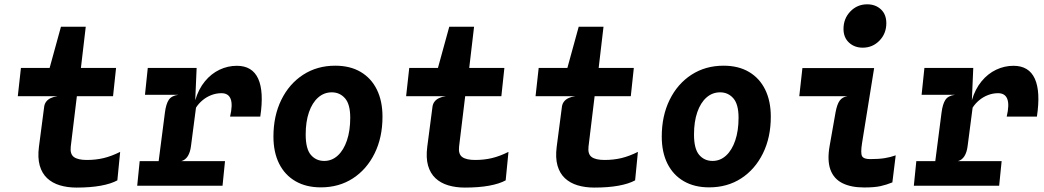

<svg xmlns="http://www.w3.org/2000/svg" viewBox="-20 -861 4840 890"><path d="M334.5 8.5Q292.5 8.5 257.5 -2Q222.5 -12.5 198.5 -35Q174.5 -57.5 164.2 -93.5Q154 -129.5 160.5 -180.5L185 -368Q187 -380.5 194.5 -390.2Q202 -400 215 -406.2Q228 -412.5 246.5 -415L206.5 -524L208.5 -540.5L262.5 -737H377.5L350 -503L340.5 -449.5L308 -181.5Q304 -146.5 322.8 -133Q341.5 -119.5 382.5 -119.5Q424 -119.5 460.5 -128.2Q497 -137 537 -157L524 -25Q495 -9 447 -0.2Q399 8.5 334.5 8.5ZM62.5 -415 77 -546H518L504 -415Z M616 0 627.5 -114H1023L1011.5 0ZM652 -421.5 665 -546H891.5L851 -421.5ZM702 -10 744.5 -339.5Q749.5 -378.5 762.2 -398Q775 -417.5 806.5 -421.5L756.5 -454L766.5 -525L891.5 -546L885 -396.5Q900.5 -448.5 929.8 -484Q959 -519.5 997.5 -537.8Q1036 -556 1078 -556Q1149.5 -556 1176.8 -496.2Q1204 -436.5 1186.5 -320.5H1046.5Q1059.5 -375.5 1049.2 -402.2Q1039 -429 1006.5 -429Q982 -429 959.5 -420.2Q937 -411.5 918.8 -396.2Q900.5 -381 888.5 -362L865.5 -185.5Q862 -155.5 850.5 -137.2Q839 -119 820 -114L855 -87L845 -10Z M1467 7.5Q1399 7.5 1349.8 -21Q1300.5 -49.5 1274 -102.2Q1247.5 -155 1247.5 -228Q1247.5 -324 1284 -398.2Q1320.5 -472.5 1385.2 -514.5Q1450 -556.5 1534 -556.5Q1603 -556.5 1652 -527.5Q1701 -498.5 1727 -445.5Q1753 -392.5 1753 -320Q1753 -224 1716.5 -150Q1680 -76 1615.8 -34.2Q1551.5 7.5 1467 7.5ZM1483 -115Q1518.5 -115 1545.8 -140Q1573 -165 1588.2 -210Q1603.5 -255 1603.5 -315Q1603.5 -378 1579.2 -405.5Q1555 -433 1518 -433Q1482 -433 1454.8 -409Q1427.5 -385 1412.2 -341Q1397 -297 1397 -237.5Q1397 -171 1421 -143Q1445 -115 1483 -115Z M2134.5 8.5Q2092.5 8.5 2057.5 -2Q2022.5 -12.5 1998.5 -35Q1974.5 -57.5 1964.2 -93.5Q1954 -129.5 1960.5 -180.5L1985 -368Q1987 -380.5 1994.5 -390.2Q2002 -400 2015 -406.2Q2028 -412.5 2046.5 -415L2006.5 -524L2008.5 -540.5L2062.5 -737H2177.5L2150 -503L2140.5 -449.5L2108 -181.5Q2104 -146.5 2122.8 -133Q2141.5 -119.5 2182.5 -119.5Q2224 -119.5 2260.5 -128.2Q2297 -137 2337 -157L2324 -25Q2295 -9 2247 -0.2Q2199 8.5 2134.5 8.5ZM1862.5 -415 1877 -546H2318L2304 -415Z M2734.5 8.5Q2692.5 8.5 2657.5 -2Q2622.5 -12.5 2598.5 -35Q2574.5 -57.5 2564.2 -93.5Q2554 -129.5 2560.5 -180.5L2585 -368Q2587 -380.5 2594.5 -390.2Q2602 -400 2615 -406.2Q2628 -412.5 2646.5 -415L2606.5 -524L2608.5 -540.5L2662.5 -737H2777.5L2750 -503L2740.5 -449.5L2708 -181.5Q2704 -146.5 2722.8 -133Q2741.5 -119.5 2782.5 -119.5Q2824 -119.5 2860.5 -128.2Q2897 -137 2937 -157L2924 -25Q2895 -9 2847 -0.2Q2799 8.5 2734.5 8.5ZM2462.5 -415 2477 -546H2918L2904 -415Z M3267 7.5Q3199 7.5 3149.8 -21Q3100.5 -49.5 3074 -102.2Q3047.5 -155 3047.5 -228Q3047.5 -324 3084 -398.2Q3120.5 -472.5 3185.2 -514.5Q3250 -556.5 3334 -556.5Q3403 -556.5 3452 -527.5Q3501 -498.5 3527 -445.5Q3553 -392.5 3553 -320Q3553 -224 3516.5 -150Q3480 -76 3415.8 -34.2Q3351.5 7.5 3267 7.5ZM3283 -115Q3318.5 -115 3345.8 -140Q3373 -165 3388.2 -210Q3403.5 -255 3403.5 -315Q3403.5 -378 3379.2 -405.5Q3355 -433 3318 -433Q3282 -433 3254.8 -409Q3227.5 -385 3212.2 -341Q3197 -297 3197 -237.5Q3197 -171 3221 -143Q3245 -115 3283 -115Z M3979 -640Q3941 -640 3915.5 -663.5Q3890 -687 3890 -727Q3890 -775 3921.8 -808Q3953.5 -841 4000 -841Q4038 -841 4063.2 -817.8Q4088.5 -794.5 4088.5 -753.5Q4088.5 -705.5 4056.8 -672.8Q4025 -640 3979 -640ZM3986 8Q3924.5 8 3884.5 -12.2Q3844.5 -32.5 3829.2 -75Q3814 -117.5 3825.5 -183.5L3853 -339.5Q3860 -378 3872.5 -394.8Q3885 -411.5 3908 -415H3685L3699.5 -545.5H4032L3976 -198Q3968.5 -151 3976 -137.2Q3983.5 -123.5 4013 -123.5Q4053 -123.5 4080.2 -127.8Q4107.5 -132 4132 -141L4116.5 -15.5Q4089.5 -4.5 4061.5 1.8Q4033.5 8 3986 8Z M4216 0 4227.5 -114H4623L4611.5 0ZM4252 -421.5 4265 -546H4491.5L4451 -421.5ZM4302 -10 4344.5 -339.5Q4349.5 -378.5 4362.2 -398Q4375 -417.5 4406.5 -421.5L4356.5 -454L4366.5 -525L4491.5 -546L4485 -396.5Q4500.5 -448.5 4529.8 -484Q4559 -519.5 4597.5 -537.8Q4636 -556 4678 -556Q4749.5 -556 4776.8 -496.2Q4804 -436.5 4786.5 -320.5H4646.5Q4659.5 -375.5 4649.2 -402.2Q4639 -429 4606.5 -429Q4582 -429 4559.5 -420.2Q4537 -411.5 4518.8 -396.2Q4500.5 -381 4488.5 -362L4465.5 -185.5Q4462 -155.5 4450.5 -137.2Q4439 -119 4420 -114L4455 -87L4445 -10Z"/></svg>

Font: Spline Sans Mono
Style: Italic
Weight: 400
Italic angle: -4°
Monospace: yes
Designer: Eben Sorkin, Mirko Velimirovic
Foundry: Sorkin Type
Version: Version 1.004